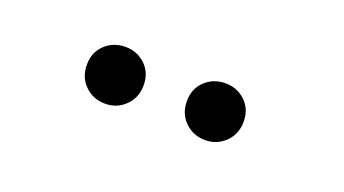

<svg xmlns="http://www.w3.org/2000/svg" viewBox="-27 -830 644 359"><g transform="rotate(20 295.0 -650.5)"><path d="M381 -594Q357 -594 340.5 -610Q324 -626 324 -651Q324 -676 340.5 -691.5Q357 -707 381 -707Q404 -707 420.5 -691.5Q437 -676 437 -651Q437 -626 420.5 -610Q404 -594 381 -594ZM182 -594Q158 -594 141.5 -610Q125 -626 125 -651Q125 -676 141.5 -691.5Q158 -707 182 -707Q205 -707 221.5 -691.5Q238 -676 238 -651Q238 -626 221.5 -610Q205 -594 182 -594Z"/></g></svg>

Font: Hedvig Letters Serif 24pt 24pt
Style: Regular
Weight: 400
Version: Version 1.000